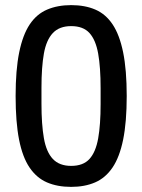

<svg xmlns="http://www.w3.org/2000/svg" viewBox="-20 -718 556 750"><path d="M258 12Q204 12 163.5 -5.5Q123 -23 95.5 -63.5Q68 -104 54.5 -172.5Q41 -241 41 -343Q41 -445 55 -513.5Q69 -582 96 -622.5Q123 -663 164 -680.5Q205 -698 258 -698Q312 -698 352.5 -680.5Q393 -663 420 -622.5Q447 -582 461 -513.5Q475 -445 475 -343Q475 -241 461 -172.5Q447 -104 419.5 -63.5Q392 -23 351.5 -5.5Q311 12 258 12ZM258 -70Q305 -70 329.5 -97Q354 -124 363.5 -177.5Q373 -231 373 -311V-373Q373 -455 363.5 -508.5Q354 -562 329.5 -589Q305 -616 258 -616Q212 -616 186.5 -589Q161 -562 151.5 -509Q142 -456 142 -375V-313Q142 -232 151.5 -178Q161 -124 186.5 -97Q212 -70 258 -70Z"/></svg>

Font: Archivo SemiCondensed Medium
Style: Regular
Weight: 500
Width: 4
Designer: Hector Gatti
Foundry: Omnibus-Type
Version: Version 2.001